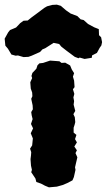

<svg xmlns="http://www.w3.org/2000/svg" viewBox="-107 -780 458 824"><path d="M45 -14 27 -41 30 -51 26 -69 24 -97 26 -113 27 -127 22 -142 31 -156 34 -186 25 -208 35 -229 26 -248 33 -269 29 -285 27 -299 34 -311 33 -328 27 -356 32 -367 31 -383 25 -400 23 -427 31 -445 28 -454 32 -467 49 -485 54 -500 62 -508 78 -510 108 -520 148 -517 157 -510 173 -511 194 -499 201 -482 211 -466 206 -451 211 -434 213 -406 206 -397 212 -377 208 -362 211 -346 209 -331 216 -304 208 -290 214 -277 216 -256 213 -244 209 -232V-211L221 -201L215 -183L223 -169L212 -151L223 -135L217 -123L225 -105L222 -92L215 -62L217 -51L210 -20L204 -6L181 6L162 14L137 21L103 24L86 17L69 8L49 1ZM-58 -546 -70 -566 -73 -571 -84 -584 -87 -614 -72 -641 -64 -651 -38 -662 -20 -681 -6 -691 12 -692 28 -705 51 -722 83 -746 95 -753 118 -759 137 -760 154 -755 176 -736 196 -722 225 -711 239 -697 252 -694 271 -677 297 -663 317 -655 318 -629 327 -620 331 -599 328 -585 321 -575 309 -553 288 -542 287 -532 256 -527 235 -533 230 -530 214 -536 179 -562 156 -580 147 -591 123 -596 87 -573 75 -568 65 -557 29 -541 15 -536 -6 -535 -30 -542 -40 -541Z"/></svg>

Font: Winky Rough ExtraBold
Style: Regular
Weight: 800
Designer: Simon Atzbach
Foundry: typofactur
Version: Version 1.206; ttfautohint (v1.8.4.7-5d5b)